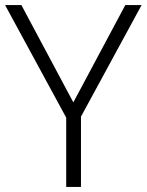

<svg xmlns="http://www.w3.org/2000/svg" viewBox="-20 -734 576 754"><path d="M268 -332 472 -714H536L298 -276V0H240V-272L0 -714H64Z"/></svg>

Font: Noto Sans Thai Looped Light
Style: Regular
Weight: 300
Designer: Sasikarn Vongin, Ben Mitchell
Foundry: The Fontpad Ltd
Version: Version 1.001; ttfautohint (v1.8.4.7-5d5b)